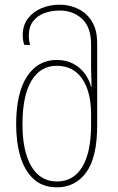

<svg xmlns="http://www.w3.org/2000/svg" viewBox="-20 -790 506 820"><path d="M223 10Q162 10 123.5 -25.5Q85 -61 67 -121.5Q49 -182 49 -259Q49 -393 95.5 -463.5Q142 -534 222 -534Q263 -534 293.5 -517.5Q324 -501 343 -474.5Q362 -448 369 -419H371Q371 -439 370 -461.5Q369 -484 369 -502V-600Q369 -674 330.5 -709.5Q292 -745 235 -745Q201 -745 171 -734.5Q141 -724 122 -700Q103 -676 103 -638Q103 -626 104.5 -616.5Q106 -607 109 -598H84Q77 -616 77 -639Q77 -681 98.5 -710Q120 -739 156 -754.5Q192 -770 235 -770Q275 -770 312 -753Q349 -736 372 -699.5Q395 -663 395 -605V-255Q395 -118 348.5 -54Q302 10 223 10ZM223 -15Q294 -15 331.5 -77.5Q369 -140 369 -256V-302Q369 -398 331 -453.5Q293 -509 222 -509Q153 -509 114.5 -445.5Q76 -382 76 -259Q76 -144 114 -79.5Q152 -15 223 -15Z"/></svg>

Font: Noto Sans Georgian Condensed Thin
Style: Regular
Weight: 100
Width: 3
Designer: Monotype Design Team, Akaki Razmadze
Foundry: Google LLC
Version: Version 2.005; ttfautohint (v1.8.4.7-5d5b)